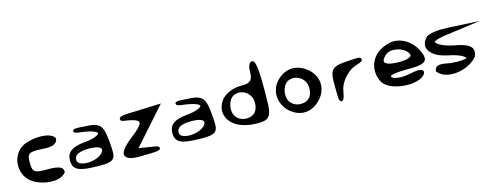

<svg xmlns="http://www.w3.org/2000/svg" viewBox="-24 -1908 7504 2924"><g transform="rotate(-15 3728.0 -445.5)"><path d="M201 -71C339 52 630 86 731 -15C738 -21 746 -28 751 -35C756 -41 760 -49 758 -57C755 -85 742 -103 728 -115C689 -141 618 -152 520 -151C316 -148 282 -169 279 -299V-318C279 -451 299 -474 442 -474C465 -474 493 -473 523 -471C643 -460 754 -477 759 -568C760 -576 757 -584 751 -591C679 -683 445 -680 283 -617C253 -602 224 -585 201 -565C59 -432 59 -204 201 -71Z M1220 0C1452 6 1539 0 1544 -143C1545 -186 1541 -241 1535 -312C1526 -414 1515 -483 1491 -533C1452 -612 1373 -631 1243 -635C1158 -638 1042 -661 1042 -611C1042 -567 1134 -570 1206 -558C1329 -539 1386 -509 1396 -490C1398 -486 1399 -482 1398 -479C1393 -459 1325 -418 1158 -403C966 -385 879 -321 879 -193C879 -49 964 -6 1220 0ZM1202 -293C1345 -293 1395 -257 1395 -227C1395 -222 1393 -217 1391 -211C1355 -115 1161 -66 1044 -101C996 -115 973 -140 973 -176C973 -247 1035 -293 1202 -293Z M2051 -468C2043 -433 1988 -373 1878 -291C1736 -178 1655 -85 1718 -22C1761 22 1860 29 2016 23C2133 19 2255 26 2251 -24C2248 -63 2177 -64 2118 -74L1936 -104L2441 -673L2022 -657C1898 -653 1773 -658 1776 -603C1778 -565 1829 -564 1862 -558C2021 -533 2059 -503 2051 -468Z M2834 0C3066 6 3153 0 3158 -143C3159 -186 3155 -241 3149 -312C3140 -414 3129 -483 3105 -533C3066 -612 2987 -631 2857 -635C2772 -638 2656 -661 2656 -611C2656 -567 2748 -570 2820 -558C2943 -539 3000 -509 3010 -490C3012 -486 3013 -482 3012 -479C3007 -459 2939 -418 2772 -403C2580 -385 2493 -321 2493 -193C2493 -49 2578 -6 2834 0ZM2816 -293C2959 -293 3009 -257 3009 -227C3009 -222 3007 -217 3005 -211C2969 -115 2775 -66 2658 -101C2610 -115 2587 -140 2587 -176C2587 -247 2649 -293 2816 -293Z M3366 -476C3260 -325 3316 -159 3471 -70C3545 -30 3638 -5 3745 -1C3945 6 4005 -20 4015 -242C4017 -301 4018 -374 4018 -463C4018 -686 4017 -935 3949 -935C3887 -935 3877 -839 3877 -772C3877 -664 3832 -618 3718 -618H3698C3569 -623 3426 -563 3366 -476ZM3475 -432C3519 -520 3606 -539 3682 -517C3758 -494 3828 -423 3828 -318C3828 -197 3772 -131 3683 -117C3568 -100 3477 -159 3453 -254C3441 -307 3447 -369 3475 -432Z M4257 -547C4109 -380 4175 -158 4317 -51C4427 37 4584 60 4722 -50C4894 -181 4919 -392 4786 -540C4778 -548 4770 -557 4762 -565C4610 -701 4430 -707 4287 -578C4277 -568 4267 -558 4257 -547ZM4332 -432C4376 -520 4462 -539 4539 -517C4616 -494 4686 -423 4686 -318C4686 -197 4629 -131 4540 -117C4425 -100 4334 -159 4310 -254C4298 -307 4303 -369 4332 -432Z M5111 6C5157 5 5161 -85 5184 -179C5221 -303 5349 -431 5453 -462C5503 -480 5587 -498 5567 -541C5550 -582 5473 -565 5359 -560C5096 -548 5061 -500 5069 -237C5073 -110 5057 8 5111 6Z M6345 -8C6378 -22 6404 -41 6422 -66C6433 -81 6441 -101 6431 -120C6427 -127 6420 -132 6413 -136C6377 -156 6309 -147 6213 -127C6078 -99 5961 -120 5938 -151C5927 -165 5928 -169 5946 -178C5978 -193 6061 -204 6190 -204C6397 -204 6502 -216 6502 -309C6502 -333 6494 -358 6483 -387C6421 -553 6269 -671 6103 -671C6041 -671 5947 -639 5884 -600C5720 -500 5671 -292 5763 -127C5846 19 6175 66 6345 -8ZM6262 -473C6280 -456 6293 -437 6301 -416C6309 -393 6302 -375 6249 -359C6217 -349 6170 -343 6113 -343C5942 -343 5885 -382 5885 -414C5885 -434 5902 -466 5948 -507C6018 -569 6180 -550 6262 -473Z M6620 -609C6533 -528 6535 -431 6612 -359C6662 -309 6747 -270 6858 -248C7064 -208 7121 -145 7117 -131C7116 -132 7115 -132 7108 -134C7082 -122 6999 -112 6858 -125C6739 -151 6624 -170 6616 -68C6613 -54 6626 -43 6638 -35C6759 90 7034 52 7172 -58C7182 -64 7191 -71 7199 -78C7228 -101 7249 -128 7257 -159C7287 -280 7194 -337 6974 -373C6768 -419 6711 -482 6714 -500C6718 -512 6781 -543 6943 -560L7456 -630L6951 -657C6815 -663 6665 -648 6620 -609Z"/></g></svg>

Font: Venom Sans
Style: Bd
Weight: 700
Version: Version 1.001